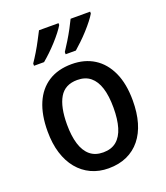

<svg xmlns="http://www.w3.org/2000/svg" viewBox="-142 -863 837 970"><g transform="rotate(-20 277.0 -378.0)"><path d="M506 -271Q506 -205 491 -153.5Q476 -102 446.5 -65.5Q417 -29 374 -9.5Q331 10 275 10Q224 10 182 -9.5Q140 -29 110 -65.5Q80 -102 64 -153.5Q48 -205 48 -271Q48 -359 74.5 -421Q101 -483 152.5 -516Q204 -549 278 -549Q347 -549 398 -517Q449 -485 477.5 -423Q506 -361 506 -271ZM152 -270Q152 -208 165.5 -164.5Q179 -121 206.5 -98Q234 -75 277 -75Q321 -75 348.5 -98Q376 -121 389 -164.5Q402 -208 402 -270Q402 -333 388.5 -376Q375 -419 347.5 -441.5Q320 -464 277 -464Q211 -464 181.5 -414Q152 -364 152 -270ZM457 -756Q449 -742 433.5 -722Q418 -702 398 -680Q378 -658 358 -639Q338 -620 322 -606H267V-618Q281 -639 297.5 -666Q314 -693 328.5 -720Q343 -747 352 -766H457ZM287 -756Q279 -742 263.5 -722Q248 -702 228.5 -680.5Q209 -659 189 -640Q169 -621 151 -606H97V-618Q112 -640 128 -666.5Q144 -693 158 -720Q172 -747 182 -766H287Z"/></g></svg>

Font: Noto Sans Hebrew SemiCondensed Medium
Style: Regular
Weight: 500
Width: 4
Designer: Monotype Design Team
Foundry: Monotype Imaging Inc.
Version: Version 2.003